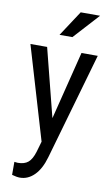

<svg xmlns="http://www.w3.org/2000/svg" viewBox="-104 -802 624 1067"><g transform="rotate(10 208.5 -268.5)"><path d="M209 -143.6 305.2 -528.3H397L224.1 74.7Q204.6 142.6 168.9 178Q133.3 213.4 87.9 213.4Q70.3 213.4 43 205.6V132.3L62 134.3Q99.6 134.3 120.8 116.5Q142.1 98.6 155.3 54.7L172.4 -4.4L17.1 -528.3H111.3ZM261.7 -750H371.1L240.2 -606.4H167.5Z"/></g></svg>

Font: TypoPRO Roboto
Style: Regular
Weight: 400
Designer: Google
Version: Version 2.136; 2016